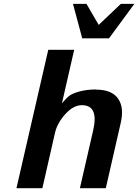

<svg xmlns="http://www.w3.org/2000/svg" viewBox="-20 -981 721 1002"><path d="M681.2 -960.9 548.8 -780.8H409.2L360.8 -960.9H431.2L495.1 -851.1L610.8 -960.9ZM481.9 -514.2V-513.2Q563 -513.2 595.9 -466.8Q628.9 -420.4 609.9 -338.9L532.2 1H397L465.8 -298.8Q497.1 -432.1 407.2 -432.1Q363.3 -432.1 321.3 -386Q279.3 -339.8 267.1 -288.1L201.2 1H65.9L231.9 -721.2H367.2L303.2 -441.9Q327.6 -470.7 343 -481.9Q358.4 -493.2 392.1 -502.9Q433.1 -514.2 481.9 -514.2Z"/></svg>

Font: Perun
Style: Bold Italic
Weight: 700
Italic angle: -12°
Foundry: Copyright (c) Stefan Peev, Context Ltd, 2016
Version: Version 001.000